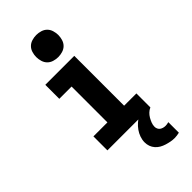

<svg xmlns="http://www.w3.org/2000/svg" viewBox="-303 -821 1106 1106"><g transform="rotate(-45 250.0 -268.0)"><path d="M75 0V-114H189V-406H89V-520H325V-114H425V0ZM255 -580Q237 -580 219 -585.5Q201 -591 188.5 -603.5Q176 -616 170.5 -634Q165 -652 165 -670Q165 -688 170.5 -706Q176 -724 188.5 -736.5Q201 -749 219 -754.5Q237 -760 255 -760Q273 -760 291 -754.5Q309 -749 321.5 -736.5Q334 -724 339.5 -706Q345 -688 345 -670Q345 -652 339.5 -634Q334 -616 321.5 -603.5Q309 -591 291 -585.5Q273 -580 255 -580ZM400 224Q384 224 368 221Q352 218 336 213Q320 208 306 200Q292 192 281 179.5Q270 167 264.5 151.5Q259 136 259 119Q259 99 266 79Q273 59 285 42Q297 25 313 11Q329 -3 347 -13.5Q365 -24 384.5 -30.5Q404 -37 425 -40V0Q411 6 400 16.5Q389 27 381.5 40Q374 53 368.5 67Q363 81 363 96Q363 105 367 113.5Q371 122 378 127Q385 132 394 134.5Q403 137 412 137Q418 137 424.5 136Q431 135 438 133V219Q428 221 419 222.5Q410 224 400 224Z"/></g></svg>

Font: Iosevka Term Curly Heavy
Style: Regular
Weight: 900
Designer: Belleve Invis
Foundry: Belleve Invis
Version: Version 32.3.0